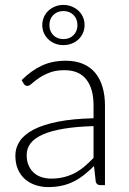

<svg xmlns="http://www.w3.org/2000/svg" viewBox="-20 -753 524 781"><path d="M42.5 0ZM388 0Q373 0 369.5 -14L362.5 -77.5Q342 -57.5 321.8 -41.5Q301.5 -25.5 279.5 -14.5Q257.5 -3.5 232 2.2Q206.5 8 176 8Q150.5 8 126.5 0.5Q102.5 -7 83.8 -22.5Q65 -38 53.8 -62.2Q42.5 -86.5 42.5 -120.5Q42.5 -152 60.5 -179Q78.5 -206 117 -226Q155.5 -246 215.8 -258Q276 -270 360.5 -272V-324Q360.5 -393 330.8 -430.2Q301 -467.5 242.5 -467.5Q206.5 -467.5 181.2 -457.5Q156 -447.5 138.5 -435.5Q121 -423.5 110 -413.5Q99 -403.5 91.5 -403.5Q86 -403.5 82.5 -406Q79 -408.5 76.5 -412.5L68 -427Q107 -466 150 -486Q193 -506 247.5 -506Q287.5 -506 317.5 -493.2Q347.5 -480.5 367.2 -456.8Q387 -433 397 -399.2Q407 -365.5 407 -324V0ZM188 -26.5Q217 -26.5 241.2 -32.8Q265.5 -39 286.2 -50.2Q307 -61.5 325 -77Q343 -92.5 360.5 -110.5V-240Q289.5 -238 238 -229.2Q186.5 -220.5 153.2 -205.5Q120 -190.5 104.2 -169.8Q88.5 -149 88.5 -122.5Q88.5 -97.5 96.8 -79.2Q105 -61 118.8 -49.2Q132.5 -37.5 150.5 -32Q168.5 -26.5 188 -26.5ZM152 -651Q152 -669 158.8 -684Q165.5 -699 177.2 -709.8Q189 -720.5 204.5 -726.8Q220 -733 237.5 -733Q255.5 -733 271.2 -726.8Q287 -720.5 298.8 -709.8Q310.5 -699 317.2 -684Q324 -669 324 -651Q324 -633 317.2 -618.2Q310.5 -603.5 298.8 -592.5Q287 -581.5 271.2 -575.5Q255.5 -569.5 237.5 -569.5Q220 -569.5 204.5 -575.5Q189 -581.5 177.2 -592.5Q165.5 -603.5 158.8 -618.2Q152 -633 152 -651ZM181 -651Q181 -626 196.8 -610Q212.5 -594 238 -594Q263 -594 279 -610Q295 -626 295 -651Q295 -676 279 -692Q263 -708 238 -708Q212.5 -708 196.8 -692Q181 -676 181 -651Z"/></svg>

Font: Lato Light
Style: Regular
Weight: 300
Designer: Lukasz Dziedzic
Foundry: tyPoland Lukasz Dziedzic
Version: Version 2.007; 2014-02-27